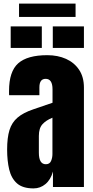

<svg xmlns="http://www.w3.org/2000/svg" viewBox="-20 -1050 523 1078"><path d="M168.5 7.8Q107.4 7.8 75.4 -20.5Q43.5 -48.8 31.7 -98.1Q20 -147.5 20 -210Q20 -276.9 33.2 -319.6Q46.4 -362.3 78.4 -389.6Q110.4 -417 166.5 -436L274.9 -473.1V-548.3Q274.9 -607.4 236.3 -607.4Q201.2 -607.4 201.2 -559.6V-515.6H31.2Q30.8 -519.5 30.8 -525.6Q30.8 -531.7 30.8 -539.6Q30.8 -648.9 82.3 -694.6Q133.8 -740.2 245.6 -740.2Q304.2 -740.2 350.6 -719.5Q397 -698.7 424.1 -658.2Q451.2 -617.7 451.2 -558.1V0H277.3V-86.9Q264.6 -41 235.4 -16.6Q206.1 7.8 168.5 7.8ZM237.3 -127.9Q258.8 -127.9 266.6 -146Q274.4 -164.1 274.4 -185.1V-389.2Q238.3 -374.5 218.3 -352.3Q198.2 -330.1 198.2 -287.1V-192.9Q198.2 -127.9 237.3 -127.9ZM276.4 -780.8V-901.9H451.2V-780.8ZM40 -780.8V-901.9H214.8V-780.8ZM86.9 -955.1V-1029.8H404.3V-955.1Z"/></svg>

Font: webenart
Style: Regular
Weight: 400
Designer: Vernon Adams
Foundry: Vernon Adams
Version: Version 2.116; ttfautohint (v1.8.3)